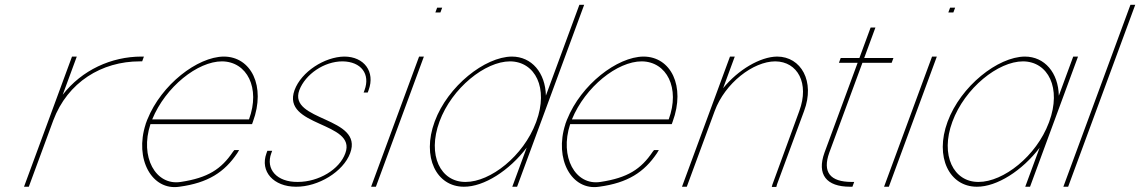

<svg xmlns="http://www.w3.org/2000/svg" viewBox="-20 -789 4756 801"><path d="M241.6 -393.6C321.2 -496.5 444.4 -553 570.4 -553H580.4L573.1 -533H563.1C404.5 -533 262.2 -446.6 202.1 -286.4L200.5 -282L196.8 -272L103.9 -20L100.2 -10H80.2L83.9 -20L176.8 -272L180.5 -282C181 -283.4 181.5 -284.7 182 -286.1L276.7 -543L280.4 -553H300.4L296.7 -543Z M615 -291H1018.8C1067.1 -422 1010.7 -532 906.1 -533C804.8 -533 670.7 -427.2 615 -291ZM587.7 -271H587.4L591.1 -281L594.8 -291H595C653.3 -436.3 804 -552 913.4 -553C1027.4 -553 1090.1 -430 1035.1 -281L1031.4 -271H1021.4H607.6C562.5 -134.1 629.3 -13.4 734.2 -30C846.8 -47 903.1 -83 952 -156L957.6 -163H977.6L969.8 -150C916.7 -71 848.1 -26 728.5 -10C614 7.6 540.2 -124.9 587.7 -271Z M1517.8 -413 1514.1 -403H1497.1L1500.8 -413C1525.5 -480 1486.9 -532 1409.1 -533C1331.7 -533 1254 -479 1228.8 -413C1180.5 -282 1498.2 -303 1440.8 -150C1412.4 -73 1307.9 -9 1214.7 -10C1122 -10 1063.4 -73 1091.8 -150L1095.5 -160H1115.5L1111.8 -150C1087.1 -83 1135 -29 1222.1 -30C1309.6 -30 1396.7 -82 1420.8 -150C1469.5 -282 1153 -259 1208.8 -413C1237.2 -490 1334.5 -552 1416.4 -553C1498.9 -553 1546.2 -490 1517.8 -413Z M1806.3 -737H1796.3L1803.7 -757H1813.7H1814.7H1824.7L1817.3 -737H1807.3ZM1724.7 -543 1728.4 -553H1748.4L1744.7 -543L1551.9 -20L1548.2 -10H1528.2L1531.9 -20Z M1793.5 -282C1848.1 -430 2003.1 -552 2115.4 -553C2198.5 -553 2255.2 -485.1 2257.4 -390.2L2393.4 -759L2397.1 -769H2417.1L2413.4 -759L2239 -286C2238.5 -284.7 2238 -283.3 2237.5 -282L2140.9 -20L2137.2 -10H2117.2L2120.9 -20L2177.4 -173.3C2105 -77.3 1998.8 -9.3 1915.2 -10C1801.2 -10 1738.5 -133 1793.5 -282ZM1813.5 -282C1761.5 -141 1818.2 -29 1922.6 -30C2026.3 -30 2163.3 -137.8 2215.9 -277.7L2217.5 -282C2269.1 -422 2212.7 -532 2108.1 -533C2004.1 -533 1865.1 -422 1813.5 -282Z M2366 -291H2769.8C2818.1 -422 2761.7 -532 2657.1 -533C2555.8 -533 2421.7 -427.2 2366 -291ZM2338.7 -271H2338.4L2342.1 -281L2345.8 -291H2346C2404.3 -436.3 2555 -552 2664.4 -553C2778.4 -553 2841.1 -430 2786.1 -281L2782.4 -271H2772.4H2358.6C2313.5 -134.1 2380.3 -13.4 2485.2 -30C2597.8 -47 2654.1 -83 2703 -156L2708.6 -163H2728.6L2720.8 -150C2667.7 -71 2599.1 -26 2479.5 -10C2365 7.6 2291.2 -124.9 2338.7 -271Z M2996.7 -420.9C3059.3 -498.1 3151.8 -552.3 3221.9 -553C3322.3 -553 3380.9 -449 3334.6 -326L3221.7 -20L3218.7 -9H3199.7L3202.4 -19L3314.6 -326C3357.3 -442 3307.5 -532 3214.6 -533C3122.1 -533 3004.5 -442 2961.7 -326L2958 -316L2848.9 -20L2845.2 -10H2825.2L2828.9 -20L2938 -316L2941.7 -326L3021.7 -543L3025.4 -553H3045.4L3041.7 -543Z M3577.9 -527 3439.6 -152C3410.7 -71 3442.6 -30 3533.6 -30H3543.6L3536.2 -10H3526.2C3427.2 -10 3387 -61 3419.6 -152L3557.9 -527H3489.9H3479.9L3487.3 -547H3497.3H3565.3L3608.4 -664L3612.1 -674H3632.1L3628.4 -664L3585.3 -547H3697.3H3707.3L3699.9 -527H3689.9Z M3946.3 -737H3936.3L3943.7 -757H3953.7H3954.7H3964.7L3957.3 -737H3947.3ZM3864.7 -543 3868.4 -553H3888.4L3884.7 -543L3691.9 -20L3688.2 -10H3668.2L3671.9 -20Z M3933.1 -281C3988.1 -430 4143.1 -552 4255.4 -553C4338.5 -553 4395.2 -485.1 4397.3 -389.8L4453.7 -543L4457.4 -553H4477.4L4473.7 -543L4378.6 -285C4378.1 -283.7 4377.6 -282.3 4377.1 -281L4280.9 -20L4277.2 -10H4257.2L4260.9 -20L4317.3 -172.9C4245 -77.3 4138.8 -9.3 4055.2 -10C3941.2 -10 3878.5 -133 3933.1 -281ZM3953.1 -281C3901.5 -141 3958.2 -29 4062.6 -30C4166.3 -30 4303.3 -137.8 4355.5 -276.7L4357.1 -281C4409.1 -422 4352.7 -532 4248.1 -533C4144.1 -533 4005.1 -422 3953.1 -281Z M4692.4 -759 4696.1 -769H4716.1L4712.4 -759L4439.9 -20L4436.2 -10H4416.2L4419.9 -20Z"/></svg>

Font: Nordica Plus
Style: NordicaClassicUltLtCondObl
Weight: 300
Version: Version 1.01